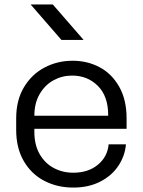

<svg xmlns="http://www.w3.org/2000/svg" viewBox="-20 -842 643 866"><path d="M257 -662 118 -822H218L357 -662ZM551 -308V-261H135V-247Q135 -189 158.5 -147.5Q182 -106 222 -84.5Q262 -63 310 -63H311Q378 -63 421.5 -99Q465 -135 470 -191H548Q544 -140 514.5 -95Q485 -50 432.5 -23Q380 4 311 4H310Q239 4 180.5 -26Q122 -56 87.5 -115Q53 -174 53 -256V-308Q53 -390 88 -448.5Q123 -507 181 -537.5Q239 -568 307 -568H308Q374 -568 429 -539Q484 -510 517.5 -451Q551 -392 551 -308ZM135 -320H468V-322Q468 -408 421.5 -454.5Q375 -501 306 -501H304Q260 -501 221.5 -480Q183 -459 159 -418Q135 -377 135 -320Z"/></svg>

Font: Kakao Big Sans
Style: Regular
Weight: 400
Designer: Park Young-rak; Lee Sang-min; Kim Jung-jin; Min Bon; Park Min-gyu;
Foundry: Kakao Corporation
Version: Version 2.003